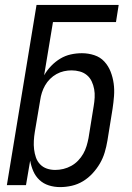

<svg xmlns="http://www.w3.org/2000/svg" viewBox="-20 -755 540 783"><path d="M225 8Q201 8 179 1Q157 -6 141 -21Q125 -36 116 -56.5Q107 -77 103 -100L86 0H8L129 -735H464L453 -665H196L160 -448Q172 -469 189 -486.5Q206 -504 226 -516Q246 -528 268.5 -533Q291 -538 314 -538Q314 -538 314 -538Q314 -538 314 -538Q314 -538 314 -538Q314 -538 314 -538Q340 -538 364.5 -530Q389 -522 405.5 -504Q422 -486 431 -463Q440 -440 443.5 -415Q447 -390 445 -363.5Q443 -337 439 -311L418 -181Q414 -157 407 -133.5Q400 -110 387.5 -88.5Q375 -67 357.5 -48Q340 -29 318.5 -16Q297 -3 273 2.5Q249 8 225 8ZM205 -62Q222 -62 238.5 -66Q255 -70 270.5 -78.5Q286 -87 298.5 -100Q311 -113 319.5 -128Q328 -143 333 -159.5Q338 -176 341 -192L362 -322Q365 -339 366 -357Q367 -375 364 -391.5Q361 -408 354 -423Q347 -438 334.5 -448.5Q322 -459 305.5 -463.5Q289 -468 272 -468Q256 -468 240.5 -464.5Q225 -461 210.5 -453Q196 -445 184 -433Q172 -421 164 -407Q156 -393 151 -377.5Q146 -362 144 -347L122 -217Q119 -199 118 -181Q117 -163 119 -146Q121 -129 126.5 -113Q132 -97 143.5 -85Q155 -73 171 -67.5Q187 -62 205 -62Z"/></svg>

Font: Iosevka Curly Oblique
Style: Regular
Weight: 400
Italic angle: -9°
Monospace: yes
Designer: Belleve Invis
Foundry: Belleve Invis
Version: Version 11.1.0; ttfautohint (v1.8.3)